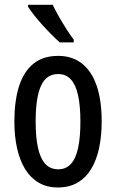

<svg xmlns="http://www.w3.org/2000/svg" viewBox="-20 -786 492 815"><path d="M411.6 -270Q411.6 -208.5 400.6 -157.2Q389.6 -106 366.9 -68.6Q344.2 -31.2 309.1 -10.7Q273.9 9.8 225.1 9.8Q179.2 9.8 144.5 -10.5Q109.9 -30.8 86.9 -67.9Q64 -105 52.5 -156.5Q41 -208 41 -270Q41 -357.4 60.8 -419.7Q80.6 -481.9 121.6 -515.4Q162.6 -548.8 227.1 -548.8Q285.6 -548.8 326.9 -517.1Q368.2 -485.4 389.9 -423.3Q411.6 -361.3 411.6 -270ZM131.3 -269.5Q131.3 -203.1 141.4 -158Q151.4 -112.8 172.6 -90.1Q193.8 -67.4 227.1 -67.4Q259.8 -67.4 280.5 -89.6Q301.3 -111.8 311.3 -157Q321.3 -202.1 321.3 -270Q321.3 -336.9 311.3 -381.8Q301.3 -426.8 280.5 -449.2Q259.8 -471.7 226.6 -471.7Q176.3 -471.7 153.8 -421.4Q131.3 -371.1 131.3 -269.5ZM203.6 -765.6Q214.4 -743.2 230.2 -715.3Q246.1 -687.5 262.7 -661.6Q279.3 -635.7 293 -617.7V-606H233.9Q219.2 -618.7 200.2 -637.7Q181.2 -656.7 161.6 -678.2Q142.1 -699.7 125.7 -720.5Q109.4 -741.2 99.1 -756.8V-765.6Z"/></svg>

Font: Open Sans Condensed Medium
Style: Regular
Weight: 500
Width: 3
Designer: Monotype Design Team
Foundry: Monotype Imaging Inc.
Version: Version 3.000